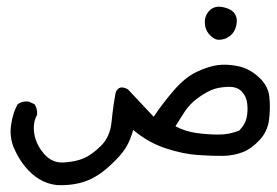

<svg xmlns="http://www.w3.org/2000/svg" viewBox="-20 -277 818 568"><path d="M148.4 270.5Q121.1 267.6 97.7 253.9Q74.2 240.2 54.2 215.8Q34.2 191.4 21 160.2Q7.8 128.9 12.7 93.3Q17.6 57.6 32.2 31.2Q45.9 21.5 64.5 23.4L82 31.2Q90.8 43 89.8 62.5Q76.2 86.9 81.5 119.1Q86.9 151.4 110.8 178.7Q134.8 206.1 169.9 203.6Q205.1 201.2 228.5 190.9Q252 180.7 278.8 154.3Q305.7 127.9 310.1 83Q314.5 38.1 322.3 -3.9Q332 -27.3 358.4 -12.7Q404.3 36.1 434.6 68.4Q462.9 26.4 495.6 -11.2Q528.3 -48.8 563 -64.9Q597.7 -81.1 625 -84.5Q652.3 -87.9 685.1 -81.1Q717.8 -74.2 745.6 -48.8Q773.4 -23.4 776.9 9.8Q780.3 43 775.9 77.6Q771.5 112.3 747.1 138.2Q722.7 164.1 696.3 173.8Q669.9 183.6 639.6 184.1Q609.4 184.6 565.4 181.6Q521.5 178.7 469.7 161.6Q418 144.5 374 107.4Q366.2 136.7 352.1 160.2Q337.9 183.6 302.2 215.8Q266.6 248 230 260.3Q193.4 272.5 148.4 270.5ZM687.5 109.4Q705.1 91.8 709.5 71.8Q713.9 51.8 711.4 29.8Q709 7.8 694.8 -6.8Q680.7 -21.5 651.9 -20Q623 -18.6 603.5 -9.8Q584 -1 562.5 15.1Q541 31.2 526.9 52.7Q512.7 74.2 499 96.7Q529.3 112.3 562.5 116.7Q595.7 121.1 627 121.1Q658.2 121.1 687.5 109.4ZM626 -159.2Q612.3 -160.2 599.1 -175.3Q585.9 -190.4 585.9 -211.4Q585.9 -232.4 600.6 -246.6Q615.2 -260.7 639.6 -255.9Q664.1 -251 673.8 -237.3Q683.6 -223.6 679.2 -202.6Q674.8 -181.6 660.2 -170.4Q645.5 -159.2 626 -159.2Z"/></svg>

Font: JasonHandwriting1
Style: Regular
Weight: 400
Version: Version 1.48.20